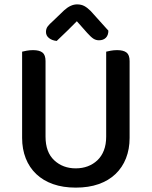

<svg xmlns="http://www.w3.org/2000/svg" viewBox="-20 -843 693 877"><path d="M572 -213Q572 -162 555.5 -120Q539 -78 507.5 -48Q476 -18 430.5 -2Q385 14 326 14Q268 14 222.5 -2Q177 -18 145.5 -48Q114 -78 97.5 -120Q81 -162 81 -213V-607Q88 -609 102 -611.5Q116 -614 131 -614Q160 -614 174 -603Q188 -592 188 -564V-219Q188 -148 227.5 -111Q267 -74 326 -74Q356 -74 381 -83.5Q406 -93 425 -111Q444 -129 454.5 -156Q465 -183 465 -219V-607Q472 -609 486 -611.5Q500 -614 515 -614Q544 -614 558 -603Q572 -592 572 -564ZM331 -746Q312 -727 288.5 -703.5Q265 -680 239 -656Q218 -658 204 -669Q190 -680 190 -697Q190 -712 198 -722.5Q206 -733 222 -747L273 -796Q303 -823 332 -823Q351 -823 365 -815.5Q379 -808 394 -793L475 -703Q475 -682 463.5 -670.5Q452 -659 432 -659Q418 -659 406.5 -666.5Q395 -674 378 -693Z"/></svg>

Font: Baloo Da 2 Medium
Style: Regular
Weight: 500
Designer: Noopur Datye, Sulekha Rajkumar and Ek Type
Foundry: Ek Type
Version: Version 1.640;hotconv 1.0.111;makeotfexe 2.5.65597; ttfautoh